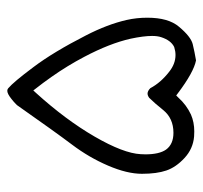

<svg xmlns="http://www.w3.org/2000/svg" viewBox="-36 -380 571 540"><g transform="rotate(-90 250.0 -109.5)"><path d="M365.7 98.1Q340.8 98.1 318.4 80.1Q288.1 56.6 272.5 27.3Q264.6 19.5 257.3 19.5Q252 19.5 245.6 23.9Q230.5 39.1 211.4 63Q188 92.3 147 92.3Q114.7 92.3 99.6 71.3Q86.4 52.2 86.4 13.7Q86.4 7.3 86.9 0Q89.4 -48.3 136.5 -129.6Q183.6 -210.9 259.3 -294.4L266.1 -301.8Q289.1 -272.5 304.7 -250Q335.9 -205.6 360.8 -158.2Q398.4 -86.9 411.6 -28.3Q419.4 8.3 419.4 32.2Q419.4 47.4 416 57.6Q407.2 85 388.7 94.2L387.2 94.7Q376.5 98.1 365.7 98.1ZM136.7 150.4Q143.6 150.9 150.9 150.9Q176.8 150.9 198.2 141.6Q225.6 128.9 246.6 105.5L252 100.1L257.8 104.5Q317.4 149.4 350.6 155.8Q374 151.9 396.5 146.5Q417.5 141.1 445.3 107.9Q470.7 78.1 470.7 19Q470.7 -11.2 464.4 -39.1Q452.1 -93.3 420.9 -153.8Q374 -245.6 331.5 -301.8Q290 -357.4 272 -372.6Q269 -375 265.1 -375Q256.8 -375 242.2 -363.3Q234.4 -357.4 225.1 -348.1Q149.4 -240.2 113.5 -192.6Q77.6 -145 54.7 -91.6Q31.7 -38.1 31.7 3.7Q31.7 45.4 41 72.5Q50.3 99.6 76.2 123.5Q102.1 147.5 136.7 150.4ZM245.6 23.9 246.1 23.4Q245.6 23.9 245.6 23.9ZM272.5 27.3 273.4 28.3Q272.9 27.8 272.5 27.3Z"/></g></svg>

Font: NaikaiFont
Style: Light
Weight: 300
Version: Version 1.89